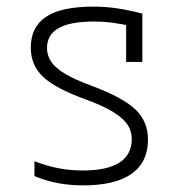

<svg xmlns="http://www.w3.org/2000/svg" viewBox="-20 -550 540 580"><path d="M231 10Q190 10 154 3Q118 -4 84 -18V-63Q120 -49 155.5 -42Q191 -35 230 -35Q304 -35 341 -59Q378 -83 378 -130Q378 -155 364.5 -174.5Q351 -194 320.5 -212.5Q290 -231 238 -250Q147 -283 110 -318Q73 -353 73 -406Q73 -469 119.5 -499.5Q166 -530 262 -530Q296 -530 329 -525.5Q362 -521 410 -509V-363H361V-503L387 -469Q346 -478 319 -481.5Q292 -485 265 -485Q192 -485 157 -465Q122 -445 122 -405Q122 -382 135 -363Q148 -344 177.5 -326.5Q207 -309 259 -290Q352 -255 389.5 -219Q427 -183 427 -128Q427 -60 377.5 -25Q328 10 231 10Z"/></svg>

Font: M PLUS 1 Code Light
Style: Regular
Weight: 300
Designer: Coji Morishita
Foundry: UNDERFOREST DESIGN
Version: Version 1.002